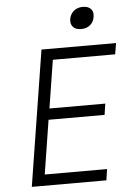

<svg xmlns="http://www.w3.org/2000/svg" viewBox="-61 -985 723 1031"><g transform="rotate(-5 300.0 -469.5)"><path d="M68 0 184 -730H586L576 -670H240L199 -411H500L491 -351H189L143 -60H479L470 0ZM406 -821Q377 -821 362.5 -837Q348 -853 352 -880Q357 -907 376.5 -923Q396 -939 425 -939Q454 -939 468.5 -923Q483 -907 478 -880Q474 -853 454.5 -837Q435 -821 406 -821Z"/></g></svg>

Font: NKDuy Mono ExtraLight
Style: Italic
Weight: 200
Italic angle: -9°
Monospace: yes
Designer: NKDuy
Foundry: NKDuy
Version: Version 2.251; ttfautohint (v1.8.4.7-5d5b)